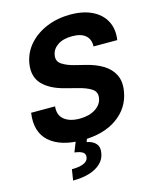

<svg xmlns="http://www.w3.org/2000/svg" viewBox="-138 -830 932 1153"><g transform="rotate(-15 327.5 -253.5)"><path d="M497.5 -516Q499.3 -560.4 471.6 -584.5Q443.9 -608.7 388.8 -608.7Q332.4 -608.7 298.7 -585.8Q264.9 -562.9 258.9 -527.3Q251.1 -488.6 282.5 -468.2Q313.9 -447.8 359 -437.1L421.5 -421.5Q482.2 -407.3 527 -380.3Q571.7 -353.3 593 -310.9Q614.3 -268.5 604 -207.7Q587.4 -108 503.4 -48.8Q419.4 10.3 285.9 10.3Q154.1 10.3 84.9 -50.2Q15.6 -110.8 32.3 -228.3H181.1Q175.4 -173.7 210.4 -146.1Q245.4 -118.6 305.4 -118.6Q364.7 -118.6 403.6 -143.5Q442.5 -168.3 448.9 -208.1Q455.3 -244.7 426.3 -264.9Q397.4 -285.2 340.2 -299L264.2 -318.9Q176.5 -341.3 131.2 -389Q85.9 -436.8 98.7 -517Q110.1 -583.5 153.9 -632.8Q197.8 -682.2 264.7 -709.7Q331.7 -737.2 411.2 -737.2Q492.2 -737.2 547.9 -709.3Q603.7 -681.5 629.3 -631.7Q654.8 -582 644.9 -516ZM250.4 -2.8H320L308.6 28.1Q344.1 33.7 364 55.6Q383.9 77.4 376.8 114.3Q369 167.3 314.5 198.7Q259.9 230.1 170.5 230.1L181.1 162.6Q225.5 162.6 252.7 151.8Q279.8 141 284.4 118.3Q288.7 96.2 273.3 85Q257.8 73.9 221.6 69.2Z"/></g></svg>

Font: Inter UI
Style: Bold Italic
Weight: 700
Italic angle: 9.39999°
Designer: Rasmus Andersson
Foundry: rsms
Version: 3.2;8d6f07862